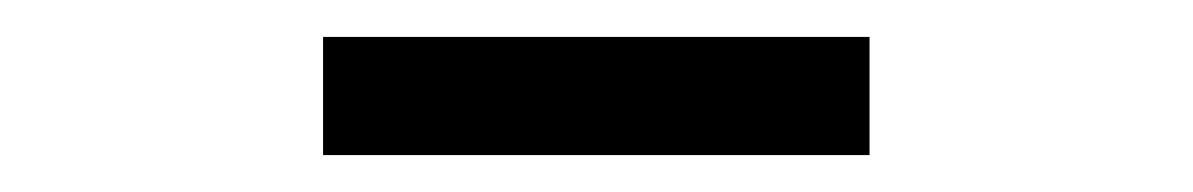

<svg xmlns="http://www.w3.org/2000/svg" viewBox="-20 -755 646 104"><path d="M155 -671H451V-735H155Z"/></svg>

Font: Squished Noto Sans CJK JP Regular
Style: Regular
Weight: 400
Designer: Ryoko NISHIZUKA (kana & ideographs); Paul D. Hunt (Latin, Greek & Cyrillic); Wenlong ZHANG (bopomofo); Sandoll Communica
Foundry: Adobe Systems Incorporated
Version: Version 1.004;PS 1.004;hotconv 1.0.82;makeotf.lib2.5.63406